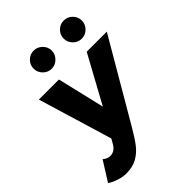

<svg xmlns="http://www.w3.org/2000/svg" viewBox="-287 -862 1197 1197"><g transform="rotate(-45 312.0 -263.5)"><path d="M-19 173 62 44Q87 64 109 64Q150 64 173 24L192 -9L44 -500H221L295 -187L466 -500H643L334 29Q297 93 268 130.5Q239 168 199.5 190Q160 212 103 212Q73 212 38.5 200.5Q4 189 -19 173ZM157 -659Q157 -692 180.5 -715.5Q204 -739 237 -739Q269 -739 293 -715.5Q317 -692 317 -659Q317 -627 293 -603Q269 -579 237 -579Q204 -579 180.5 -603Q157 -627 157 -659ZM502 -739Q535 -739 558.5 -715.5Q582 -692 582 -659Q582 -627 558.5 -603Q535 -579 502 -579Q469 -579 445.5 -603Q422 -627 422 -659Q422 -692 445.5 -715.5Q469 -739 502 -739Z"/></g></svg>

Font: Oak Sans ExtraBold
Style: Italic
Weight: 800
Italic angle: -9.49998°
Foundry: Erik Kennedy, Walven
Version: Version 1.000